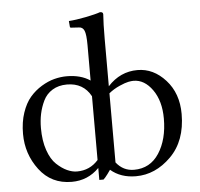

<svg xmlns="http://www.w3.org/2000/svg" viewBox="-51 -751 851 816"><g transform="rotate(-5 374.5 -343.0)"><path d="M340 -345Q308 -404 238 -404Q202 -404 176 -388Q150 -372 137 -345Q124 -318 118 -289.5Q112 -261 112 -229Q112 -175 126 -134.5Q140 -94 162.5 -73Q185 -52 207 -42Q229 -32 249 -32Q304 -32 340 -73ZM415 -56Q445 -18 491 -18Q560 -18 598 -76.5Q636 -135 636 -224Q636 -299 602 -347Q568 -395 521 -395Q513 -395 499.5 -392.5Q486 -390 461 -379Q436 -368 415 -351ZM340 -563Q340 -609 333 -625Q326 -641 310 -641L278 -643Q272 -643 272 -648L270 -672Q301 -674 343.5 -682.5Q386 -691 405 -698Q418 -698 418 -688Q415 -648 415 -583V-381Q468 -439 542 -439Q610 -439 661.5 -382Q713 -325 713 -237Q713 -122 646.5 -56Q580 10 497 10Q432 10 389 -27Q388 -25 376.5 -9.5Q365 6 358 12H340V-39Q292 10 223 10Q136 10 85 -57.5Q34 -125 34 -211Q34 -261 47.5 -301Q61 -341 82.5 -366Q104 -391 132 -408Q160 -425 187 -432Q214 -439 240 -439Q300 -439 340 -412Z"/></g></svg>

Font: Libertinus Sans
Style: Regular
Weight: 400
Designer: Philipp H. Poll
Foundry: Khaled Hosny
Version: Version 6.1